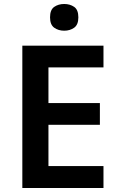

<svg xmlns="http://www.w3.org/2000/svg" viewBox="-20 -943 599 963"><path d="M499 0H92V-714H499V-605H223V-426H481V-317H223V-110H499ZM302 -923Q331 -923 352 -908.5Q373 -894 373 -856Q373 -819 352 -804Q331 -789 302 -789Q273 -789 252 -804Q231 -819 231 -856Q231 -894 252 -908.5Q273 -923 302 -923Z"/></svg>

Font: Noto Sans Lisu SemiBold
Style: Regular
Weight: 600
Designer: Monotype Design Team. David Williams.
Foundry: Monotype Imaging Inc.
Version: Version 2.102; ttfautohint (v1.8.4.7-5d5b)